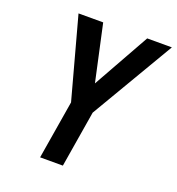

<svg xmlns="http://www.w3.org/2000/svg" viewBox="-133 -843 877 951"><g transform="rotate(20 305.5 -367.5)"><path d="M184 0 235 -308 119 -735H249L314 -437L481 -735H611L353 -297L304 0Z"/></g></svg>

Font: Iosevka Extended Oblique
Style: Bold
Weight: 700
Width: 7
Italic angle: -9°
Monospace: yes
Designer: Belleve Invis
Foundry: Belleve Invis
Version: Version 32.5.0; ttfautohint (v1.8.4)